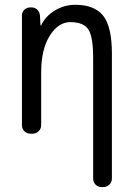

<svg xmlns="http://www.w3.org/2000/svg" viewBox="-20 -550 540 790"><path d="M105.5 0Q90.8 0 80.6 -9.8Q70.3 -19.5 70.3 -35.2V-485.4Q70.3 -500 80.1 -509.8Q89.8 -519.5 105.5 -519.5H109.4Q124 -519.5 133.8 -509.8Q143.6 -500 144.5 -485.4L146.5 -446.3Q146.5 -445.3 147.5 -445.3Q149.4 -445.3 149.4 -446.3Q168 -484.4 206.5 -507.3Q245.1 -530.3 290 -530.3Q369.1 -530.3 404.8 -484.9Q440.4 -439.5 440.4 -330.1V184.6Q440.4 199.2 430.2 209.5Q419.9 219.7 405.3 219.7H398.4Q383.8 219.7 373.5 210Q363.3 200.2 363.3 184.6V-311.5Q363.3 -399.4 343.3 -429.2Q323.2 -459 269.5 -459Q219.7 -459 184.6 -402.8Q149.4 -346.7 149.4 -252V-35.2Q149.4 -20.5 139.2 -10.3Q128.9 0 114.3 0Z"/></svg>

Font: Rounded-L Mgen+ 2m regular
Style: Regular
Weight: 400
Designer: [Source Han Sans]
Ryoko NISHIZUKA  (kana & ideographs); Paul D. Hunt (Latin, Greek & Cyrillic); Wenlong ZHANG  (bopomofo
Version: Version 1.059.20150602